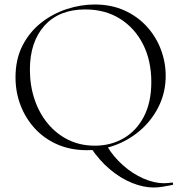

<svg xmlns="http://www.w3.org/2000/svg" viewBox="-20 -656 806 854"><path d="M456 -6Q485 42 527.5 79.5Q570 117 618 138Q666 159 709 159Q717 159 727.5 158Q738 157 745 156Q748 154 749.5 159.5Q751 165 749 166Q726 171 704 174.5Q682 178 663 178Q618 178 567 157.5Q516 137 468 96.5Q420 56 382 -2ZM366 12Q294 12 235.5 -13.5Q177 -39 135.5 -84Q94 -129 71.5 -187.5Q49 -246 49 -312Q49 -393 80.5 -454Q112 -515 164 -555.5Q216 -596 278 -616Q340 -636 401 -636Q475 -636 533.5 -609.5Q592 -583 633 -538Q674 -493 695.5 -436Q717 -379 717 -319Q717 -249 689 -189Q661 -129 612.5 -84Q564 -39 500.5 -13.5Q437 12 366 12ZM402 -8Q472 -8 529 -40.5Q586 -73 619.5 -136.5Q653 -200 653 -291Q653 -386 616.5 -458.5Q580 -531 514 -572.5Q448 -614 359 -614Q243 -614 178 -542Q113 -470 113 -346Q113 -276 133.5 -214.5Q154 -153 192.5 -106.5Q231 -60 284 -34Q337 -8 402 -8Z"/></svg>

Font: Cormorant Garamond Light
Style: Regular
Weight: 300
Designer: Christian Thalmann (Catharsis Fonts)
Foundry: Catharsis Fonts
Version: Version 4.001